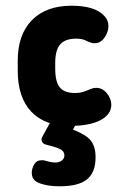

<svg xmlns="http://www.w3.org/2000/svg" viewBox="-20 -429 422 671"><path d="M42 -217V-182Q42 -89 89 -39Q136 11 224 11Q306 11 344 -17Q369 -36 369 -63Q369 -84 353.5 -103Q338 -122 316 -122Q306 -122 297 -118Q278 -110 267.5 -107Q257 -104 242 -104Q205 -104 189 -123.5Q173 -143 173 -189V-209Q173 -254 190.5 -274Q208 -294 247 -294Q270 -294 284 -285Q297 -280 300.5 -279Q304 -278 311 -278Q332 -278 345.5 -298Q359 -318 359 -338Q359 -359 344 -374Q327 -392 298.5 -400.5Q270 -409 230 -409Q141 -409 91.5 -358.5Q42 -308 42 -217ZM164 -17 130 45Q125 54 125 57Q125 73 143 77Q180 86 192.5 93.5Q205 101 205 114Q205 125 196 132Q187 139 173 139Q165 139 156 137Q147 135 139 133Q134 131 131.5 131Q129 131 125 131Q108 131 99.5 145.5Q91 160 91 175Q91 195 107 206Q119 213 140 217.5Q161 222 189 222Q255 222 284.5 197.5Q314 173 314 121Q314 83 297 62Q280 41 235 24L257 -17Z"/></svg>

Font: Beiruti ExtraBold
Style: Regular
Weight: 800
Designer: Arlette Boutros
Foundry: Boutros
Version: Version 1.41